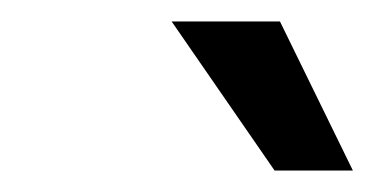

<svg xmlns="http://www.w3.org/2000/svg" viewBox="-20 -790 349 179"><path d="M140 -770H241L309 -631H236Z"/></svg>

Font: Exo SemiBold
Style: Italic
Weight: 600
Italic angle: -9°
Designer: Natanael Gama
Foundry: Natanael Gama
Version: Version 1.500; ttfautohint (v1.6)